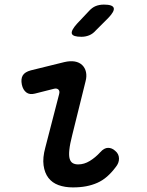

<svg xmlns="http://www.w3.org/2000/svg" viewBox="-20 -805 640 835"><path d="M132 -398Q109 -392 94.5 -403Q80 -414 75 -437Q70 -462 79 -477Q88 -492 114 -499L260 -535Q286 -541 305.5 -537.5Q325 -534 337.5 -522Q350 -510 354 -491.5Q358 -473 352 -451L294 -217Q284 -178 281.5 -153Q279 -128 283 -114.5Q287 -101 296.5 -95.5Q306 -90 320 -90Q346 -90 370.5 -105Q395 -120 416 -143Q433 -162 450 -162Q467 -162 481 -149Q497 -136 497.5 -116Q498 -96 483 -78Q465 -54 445.5 -37Q426 -20 403.5 -10Q381 0 355 5Q329 10 297 10Q262 10 234.5 0Q207 -10 190.5 -31.5Q174 -53 169.5 -86Q165 -119 177 -163L237 -395Q241 -409 234 -415.5Q227 -422 215 -419ZM397 -673Q384 -658 368 -651.5Q352 -645 334 -645Q297 -645 292.5 -658.5Q288 -672 315 -702L365 -755Q380 -772 396 -778.5Q412 -785 432 -785Q470 -785 474.5 -770.5Q479 -756 451 -727Z"/></svg>

Font: Maple Mono Medium
Style: Italic
Weight: 500
Italic angle: -10°
Monospace: yes
Designer: subframe7536
Version: Version 7.000